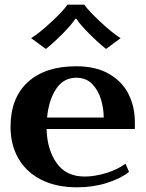

<svg xmlns="http://www.w3.org/2000/svg" viewBox="-20 -790 623 820"><path d="M176 -581 113 -627Q147 -648 198.5 -695.5Q250 -743 268 -770H340Q358 -744 409.5 -696Q461 -648 495 -627L433 -581Q400 -607 361.5 -645.5Q323 -684 306 -710H302Q286 -685 248 -646.5Q210 -608 176 -581ZM556 -239H179Q181 -152 221.5 -94Q262 -36 342 -36Q383 -36 432 -50.5Q481 -65 516 -91L531 -56Q497 -28 437.5 -9Q378 10 309 10Q221 10 157 -22Q93 -54 59 -112.5Q25 -171 25 -248Q25 -372 99 -439.5Q173 -507 306 -507Q389 -507 445.5 -474.5Q502 -442 529 -388Q556 -334 556 -268ZM423 -288Q423 -325 411.5 -364.5Q400 -404 374 -431Q348 -458 306 -458Q251 -458 219.5 -410Q188 -362 181 -288Z"/></svg>

Font: Trirong
Style: Bold
Weight: 700
Designer: Katatrad Team
Foundry: CadsonDemak
Version: Version 1.001